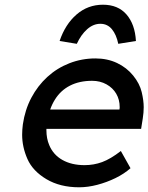

<svg xmlns="http://www.w3.org/2000/svg" viewBox="-20 -785 630 815"><path d="M316 10Q235 10 177 -24.5Q119 -59 96.5 -110Q74 -161 74 -213Q74 -234 77 -257Q86 -319 113 -370Q140 -421 181 -458.5Q222 -496 274.5 -516.5Q327 -537 385 -537Q436 -537 477 -517.5Q518 -498 545.5 -464Q573 -430 581.5 -394Q590 -358 590 -330Q590 -307 586 -282L579 -238H177Q177 -235 177 -232Q177 -197 189 -169Q206 -128 245 -106Q284 -84 339 -84Q378 -84 413.5 -97Q449 -110 493 -144L534 -71Q507 -47 470 -29Q433 -11 393 -0.5Q353 10 316 10ZM487 -320 488 -327Q488 -329 488 -331Q488 -362 473.5 -387Q459 -412 432 -427Q405 -442 371 -442Q317 -442 277 -421.5Q237 -401 213 -362Q201 -343 193 -320ZM306 -599 233 -611Q257 -682 305 -723.5Q353 -765 417 -765Q481 -765 517 -723.5Q553 -682 557 -611L482 -599Q474 -638 455 -661Q436 -684 406 -684Q376 -684 350 -661Q324 -638 306 -599Z"/></svg>

Font: Lexend
Style: Italic
Weight: 400
Italic angle: -8.13011°
Designer: Bonnie Shaver-Troup, Thomas Jockin
Foundry: Lexend
Version: Version 1.007